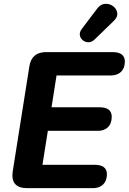

<svg xmlns="http://www.w3.org/2000/svg" viewBox="-20 -975 667 995"><path d="M121 0Q33 0 46 -87L132 -630Q143 -705 219 -705H563Q627 -705 627 -656Q627 -622 607.5 -603Q588 -584 555 -584H273L247 -419H496Q559 -419 559 -370Q559 -335 539.5 -316Q520 -297 488 -297H228L200 -121H470Q534 -121 534 -72Q534 -38 514.5 -19Q495 0 462 0ZM472 -772Q456 -756 439 -756Q422 -756 409.5 -766Q397 -776 394 -791.5Q391 -807 403 -824L481 -927Q499 -953 523 -955Q547 -957 565.5 -943.5Q584 -930 587.5 -908.5Q591 -887 569 -866Z"/></svg>

Font: Nunito ExtraBold
Style: Italic
Weight: 800
Italic angle: -9°
Designer: Vernon Adams
Foundry: Vernon Adams
Version: Version 3.601; ttfautohint (v1.8.2.53-6de2)